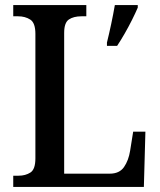

<svg xmlns="http://www.w3.org/2000/svg" viewBox="-20 -734 627 754"><path d="M32 0V-44H53Q80 -44 99.5 -56.5Q119 -69 119 -112V-601Q119 -644 99 -657Q79 -670 51 -670H32V-714H319V-670H300Q269 -670 250.5 -657.5Q232 -645 232 -605V-52H411Q449 -52 467 -78Q485 -104 491 -142L503 -217H551L545 0ZM400 -567Q408 -599 416.5 -639Q425 -679 431 -714H521V-704Q512 -683 498.5 -656Q485 -629 469.5 -602Q454 -575 440 -554H400Z"/></svg>

Font: Noto Serif Khmer SemiCondensed Medium
Style: Regular
Weight: 500
Width: 4
Designer: Danh Hong and the Monotype Design Team
Foundry: Monotype Imaging Inc.
Version: Version 2.004; ttfautohint (v1.8.4.7-5d5b)